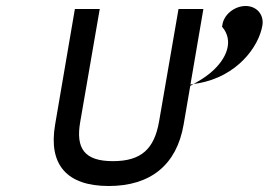

<svg xmlns="http://www.w3.org/2000/svg" viewBox="-20 -610 934 641"><path d="M511 -204C495 -113 452 -72 357 -72C262 -72 232 -114 248 -204L313 -580H230L164 -194C141 -60 203 11 343 11C483 11 570 -60 593 -194L616 -328L642 -332C772 -355 844 -454 856 -525C862 -561 837 -590 800 -590C764 -590 726 -562 722 -524C722 -524 721 -522 721 -522C721 -522 722 -520 722 -520C761 -474 738 -414 684 -368C671 -357 655 -346 639 -337L615 -323L659 -580H576Z"/></svg>

Font: Charger Monospace
Style: Regular
Weight: 400
Designer: Jasper
Foundry: Cannot Into Space Fonts
Version: Version 0.980